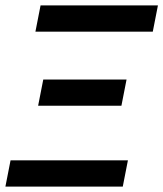

<svg xmlns="http://www.w3.org/2000/svg" viewBox="-25 -690 604 710"><path d="M106 -573 125 -670H559L540 -573ZM116 -299 135 -396H443L424 -299ZM-5 0 14 -97H448L429 0Z"/></svg>

Font: Lode Term
Style: Bold Italic
Weight: 700
Italic angle: -11°
Monospace: yes
Designer: Belleve Invis
Foundry: Belleve Invis
Version: Version 29.2.0